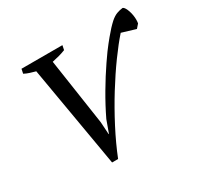

<svg xmlns="http://www.w3.org/2000/svg" viewBox="-155 -891 1109 1081"><g transform="rotate(-30 399.5 -350.0)"><path d="M765 -712Q773 -709 779 -698.5Q785 -688 789.5 -674.5Q794 -661 796.5 -646Q799 -631 799 -617Q799 -611 798.5 -604.5Q798 -598 797 -593L776 -569L686 -596Q645 -550 594.5 -480.5Q544 -411 493.5 -329.5Q443 -248 397 -159.5Q351 -71 318 12H279L166 -646Q148 -651 130 -656.5Q112 -662 95 -671L101 -700H367L361 -671Q341 -663 319 -657Q297 -651 273 -646L337 -216L342 -136H344L373 -216Q407 -287 448.5 -357.5Q490 -428 532 -489.5Q574 -551 595.5 -577Q617 -603 619 -606Q656 -651 685 -677Q707 -696 726.5 -703Q746 -710 765 -712Z"/></g></svg>

Font: PTSerifItalic
Style: Italic
Weight: 400
Italic angle: -12°
Designer: A.Korolkova, O.Umpeleva, V.Yefimov
Foundry: ParaType Ltd
Version: Version 1.000W OFL